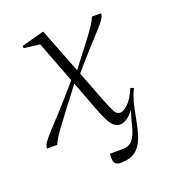

<svg xmlns="http://www.w3.org/2000/svg" viewBox="-117 -548 707 795"><g transform="rotate(-20 236.0 -150.0)"><path d="M13 0Q13 -13 22 -26Q31 -39 52 -62Q73 -85 110 -125Q147 -165 204 -232L134 -415L64 -424V-434L160 -460H164L241 -262Q283 -317 308 -349.5Q333 -382 345.5 -400Q358 -418 364 -428.5Q370 -439 375 -450H415Q415 -439 407.5 -427Q400 -415 381.5 -394.5Q363 -374 330.5 -338.5Q298 -303 248 -245L298 -115Q317 -67 325.5 -51.5Q334 -36 350 -36Q364 -36 384.5 -55.5Q405 -75 423 -118L437 -113Q420 -78 412 -40Q404 -2 397 33.5Q390 69 378.5 97.5Q367 126 344 143Q321 160 280 160Q250 160 250 131V111L253 109H305Q336 109 351 90Q366 71 374 39Q382 7 394 -32Q363 10 332 10Q312 10 296.5 -9.5Q281 -29 258 -90L211 -214Q162 -150 134 -113Q106 -76 91.5 -56Q77 -36 70 -24Q63 -12 58 0Z"/></g></svg>

Font: Spectral ExtraLight
Style: Italic
Weight: 275
Italic angle: -10°
Designer: Jean-Baptiste Levee
Foundry: Production Type
Version: Version 2.001